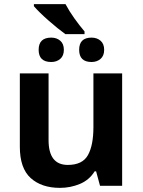

<svg xmlns="http://www.w3.org/2000/svg" viewBox="-20 -899 691 929"><path d="M571 -544H432V-284Q432 -196 405.5 -148.5Q379 -101 308 -101Q215 -101 215 -221V-544H76V-189Q76 -85 128.5 -37.5Q181 10 270 10Q321 10 366.5 -9Q412 -28 438 -70H445L464 0H571ZM297 -879H144V-869Q169 -840 214.5 -800Q260 -760 296 -734H389V-747Q365 -775 340 -810Q315 -845 297 -879ZM423 -717Q363 -717 363 -658Q363 -599 423 -599Q449 -599 466.5 -614Q484 -629 484 -658Q484 -687 466.5 -702Q449 -717 423 -717ZM228 -717Q167 -717 167 -658Q167 -599 228 -599Q254 -599 271.5 -614Q289 -629 289 -658Q289 -687 271.5 -702Q254 -717 228 -717Z"/></svg>

Font: Noto Sans UI
Style: Bold
Weight: 700
Designer: Monotype Design Team
Foundry: Monotype Imaging Inc.
Version: Version 1.901